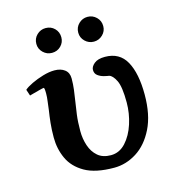

<svg xmlns="http://www.w3.org/2000/svg" viewBox="-98 -707 726 801"><g transform="rotate(-15 265.0 -306.5)"><path d="M298 -571Q298 -594 314 -609.5Q330 -625 352 -625Q374 -625 390 -609.5Q406 -594 406 -571Q406 -549 390 -533.5Q374 -518 352 -518Q330 -518 314 -533.5Q298 -549 298 -571ZM117 -571Q117 -594 133 -609.5Q149 -625 171 -625Q194 -625 209.5 -609.5Q225 -594 225 -571Q225 -549 209.5 -533.5Q194 -518 171 -518Q149 -518 133 -533.5Q117 -549 117 -571ZM499 -250Q499 -163 470 -104.5Q441 -46 395 -17Q349 12 298 12Q217 12 171 -14.5Q125 -41 105.5 -83.5Q86 -126 86 -175Q86 -209 89 -237.5Q92 -266 96 -291Q98 -310 100.5 -327.5Q103 -345 103 -361Q103 -386 99 -386Q96 -386 80.5 -382Q65 -378 50.5 -374Q36 -370 36 -370L27 -397Q38 -407 61 -418Q84 -429 111 -437Q138 -445 161 -445Q188 -445 205 -432Q222 -419 222 -394Q222 -369 219 -345.5Q216 -322 212 -297Q208 -272 204 -242.5Q200 -213 200 -172Q200 -139 210 -109Q220 -79 241.5 -60.5Q263 -42 298 -42Q335 -42 362 -71.5Q389 -101 403.5 -146Q418 -191 418 -238Q418 -306 404.5 -333Q391 -360 376 -364Q368 -365 354 -368.5Q340 -372 328.5 -380.5Q317 -389 317 -405Q317 -419 332.5 -432Q348 -445 379 -445Q442 -445 470.5 -393.5Q499 -342 499 -250Z"/></g></svg>

Font: Libertinus Serif SemiBold
Style: Regular
Weight: 600
Designer: Philipp H. Poll, Khaled Hosny
Foundry: Caleb Maclennan
Version: Version 7.051;RELEASE